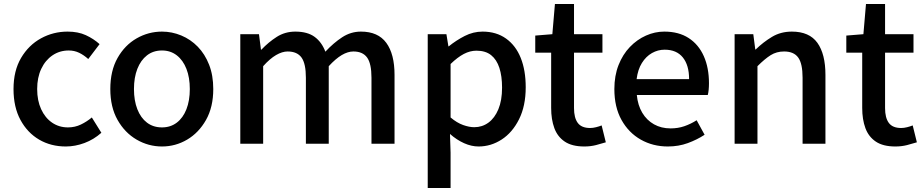

<svg xmlns="http://www.w3.org/2000/svg" viewBox="-20 -723 4649 966"><path d="M311 14Q236 14 177 -20.5Q118 -55 83 -119.5Q48 -184 48 -275Q48 -367 86 -431.5Q124 -496 186 -530Q248 -564 320 -564Q373 -564 412 -546Q451 -528 481 -501L424 -426Q402 -446 378 -457.5Q354 -469 326 -469Q280 -469 244 -444.5Q208 -420 187.5 -376.5Q167 -333 167 -275Q167 -217 187 -173.5Q207 -130 242 -106Q277 -82 322 -82Q357 -82 387 -96.5Q417 -111 442 -132L490 -55Q452 -21 405 -3.5Q358 14 311 14Z M795 14Q727 14 667.5 -20.5Q608 -55 571.5 -119.5Q535 -184 535 -275Q535 -367 571.5 -431.5Q608 -496 667.5 -530Q727 -564 795 -564Q845 -564 892 -544.5Q939 -525 975 -488Q1011 -451 1032 -397.5Q1053 -344 1053 -275Q1053 -184 1016.5 -119.5Q980 -55 921.5 -20.5Q863 14 795 14ZM795 -82Q838 -82 869.5 -106Q901 -130 918 -173.5Q935 -217 935 -275Q935 -333 918 -376.5Q901 -420 869.5 -444.5Q838 -469 795 -469Q751 -469 719.5 -444.5Q688 -420 671 -376.5Q654 -333 654 -275Q654 -217 671 -173.5Q688 -130 719.5 -106Q751 -82 795 -82Z M1189 0V-551H1283L1293 -473H1295Q1331 -511 1372.5 -537.5Q1414 -564 1466 -564Q1527 -564 1563 -537.5Q1599 -511 1617 -463Q1658 -507 1701.5 -535.5Q1745 -564 1796 -564Q1882 -564 1923.5 -507.5Q1965 -451 1965 -346V0H1849V-332Q1849 -403 1827 -433.5Q1805 -464 1758 -464Q1730 -464 1699.5 -446Q1669 -428 1634 -390V0H1519V-332Q1519 -403 1497 -433.5Q1475 -464 1427 -464Q1400 -464 1369 -446Q1338 -428 1304 -390V0Z M2132 223V-551H2226L2236 -490H2238Q2275 -520 2318 -542Q2361 -564 2408 -564Q2477 -564 2526 -529Q2575 -494 2600 -431.5Q2625 -369 2625 -284Q2625 -190 2591.5 -123Q2558 -56 2504 -21Q2450 14 2388 14Q2352 14 2315 -2.5Q2278 -19 2244 -49L2247 45V223ZM2366 -83Q2406 -83 2437.5 -106Q2469 -129 2487.5 -173.5Q2506 -218 2506 -282Q2506 -340 2492.5 -381.5Q2479 -423 2451 -445.5Q2423 -468 2377 -468Q2345 -468 2313.5 -451.5Q2282 -435 2247 -401V-132Q2279 -105 2310 -94Q2341 -83 2366 -83Z M2920 14Q2858 14 2821.5 -10.5Q2785 -35 2769 -78.5Q2753 -122 2753 -180V-458H2673V-544L2759 -551L2772 -703H2868V-551H3011V-458H2868V-179Q2868 -130 2887 -104.5Q2906 -79 2949 -79Q2963 -79 2979 -83Q2995 -87 3007 -92L3028 -7Q3006 0 2978.5 7Q2951 14 2920 14Z M3340 14Q3265 14 3204 -20.5Q3143 -55 3107 -119.5Q3071 -184 3071 -275Q3071 -342 3092 -395.5Q3113 -449 3149 -486.5Q3185 -524 3230 -544Q3275 -564 3322 -564Q3395 -564 3445 -531.5Q3495 -499 3521 -440.5Q3547 -382 3547 -304Q3547 -287 3545.5 -271.5Q3544 -256 3541 -245H3184Q3189 -193 3211.5 -155.5Q3234 -118 3270.5 -97.5Q3307 -77 3354 -77Q3391 -77 3423 -88Q3455 -99 3485 -118L3525 -45Q3487 -20 3440.5 -3Q3394 14 3340 14ZM3183 -325H3447Q3447 -395 3415.5 -434Q3384 -473 3324 -473Q3290 -473 3260 -456Q3230 -439 3209.5 -406Q3189 -373 3183 -325Z M3676 0V-551H3770L3780 -474H3782Q3820 -511 3864 -537.5Q3908 -564 3964 -564Q4052 -564 4092.5 -507.5Q4133 -451 4133 -346V0H4018V-332Q4018 -403 3996 -433.5Q3974 -464 3925 -464Q3887 -464 3857.5 -445.5Q3828 -427 3791 -390V0Z M4485 14Q4423 14 4386.5 -10.5Q4350 -35 4334 -78.5Q4318 -122 4318 -180V-458H4238V-544L4324 -551L4337 -703H4433V-551H4576V-458H4433V-179Q4433 -130 4452 -104.5Q4471 -79 4514 -79Q4528 -79 4544 -83Q4560 -87 4572 -92L4593 -7Q4571 0 4543.5 7Q4516 14 4485 14Z"/></svg>

Font: Noto Sans JP Thin Medium
Style: Regular
Weight: 500
Version: Version 2.004-H2;hotconv 1.0.118;makeotfexe 2.5.65603